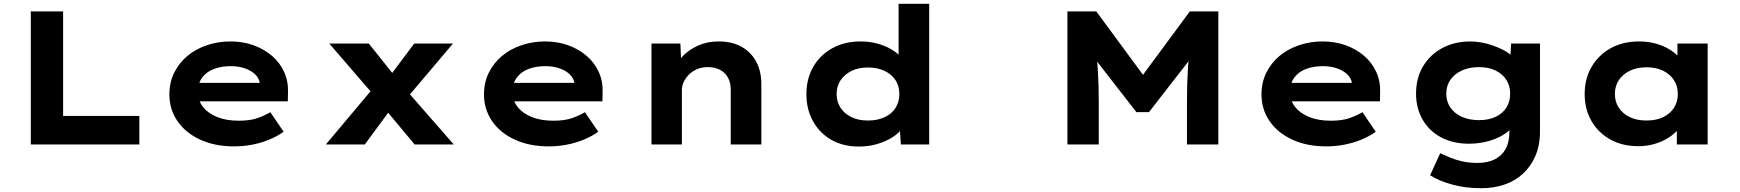

<svg xmlns="http://www.w3.org/2000/svg" viewBox="-20 -760 9155 1010"><path d="M142 0V-700H312V-150H713V0Z M1212 10Q1110 10 1033 -25.5Q956 -61 913.5 -123Q871 -185 871 -263Q871 -327 896.5 -378Q922 -429 965.5 -465.5Q1009 -502 1068 -522Q1127 -542 1192 -542Q1258 -542 1313.5 -522Q1369 -502 1410.5 -466.5Q1452 -431 1474.5 -382Q1497 -333 1495 -274L1494 -227H981L958 -324H1364L1347 -302V-322Q1343 -349 1322 -369Q1301 -389 1268 -400.5Q1235 -412 1194 -412Q1145 -412 1106 -397.5Q1067 -383 1044 -352.5Q1021 -322 1021 -275Q1021 -232 1047.5 -198Q1074 -164 1122 -144.5Q1170 -125 1236 -125Q1297 -125 1336.5 -139.5Q1376 -154 1402 -170L1472 -67Q1437 -42 1395 -25Q1353 -8 1307 1Q1261 10 1212 10Z M2161 0 1992 -203 1958 -246 1712 -531H1920L2066 -348L2103 -302L2367 0ZM1694 0 1947 -301 2050 -205 1899 0ZM2108 -230 2007 -328 2159 -531H2363Z M2867 10Q2765 10 2688 -25.5Q2611 -61 2568.5 -123Q2526 -185 2526 -263Q2526 -327 2551.5 -378Q2577 -429 2620.5 -465.5Q2664 -502 2723 -522Q2782 -542 2847 -542Q2913 -542 2968.5 -522Q3024 -502 3065.5 -466.5Q3107 -431 3129.5 -382Q3152 -333 3150 -274L3149 -227H2636L2613 -324H3019L3002 -302V-322Q2998 -349 2977 -369Q2956 -389 2923 -400.5Q2890 -412 2849 -412Q2800 -412 2761 -397.5Q2722 -383 2699 -352.5Q2676 -322 2676 -275Q2676 -232 2702.5 -198Q2729 -164 2777 -144.5Q2825 -125 2891 -125Q2952 -125 2991.5 -139.5Q3031 -154 3057 -170L3127 -67Q3092 -42 3050 -25Q3008 -8 2962 1Q2916 10 2867 10Z M3407 0V-531H3559L3565 -397L3524 -387Q3537 -428 3570 -463Q3603 -498 3651.5 -520Q3700 -542 3760 -542Q3832 -542 3882 -513.5Q3932 -485 3958.5 -434.5Q3985 -384 3985 -318V0H3824V-289Q3824 -326 3809 -352.5Q3794 -379 3767 -393Q3740 -407 3703 -407Q3672 -407 3646.5 -396Q3621 -385 3603.5 -367Q3586 -349 3576.5 -328.5Q3567 -308 3567 -287V0H3488Q3451 0 3431 0Q3411 0 3407 0Z M4499 11Q4416 11 4354 -24Q4292 -59 4257 -122Q4222 -185 4222 -265Q4222 -346 4258 -408.5Q4294 -471 4358.5 -506.5Q4423 -542 4507 -542Q4555 -542 4596.5 -530.5Q4638 -519 4670.5 -499.5Q4703 -480 4722.5 -456Q4742 -432 4745 -407L4707 -398V-740H4868V0H4719L4710 -134L4742 -124Q4739 -99 4718.5 -75Q4698 -51 4665 -32Q4632 -13 4589.5 -1Q4547 11 4499 11ZM4546 -126Q4596 -126 4633.5 -143.5Q4671 -161 4691 -192.5Q4711 -224 4711 -265Q4711 -307 4691 -338Q4671 -369 4633.5 -387Q4596 -405 4546 -405Q4496 -405 4459.5 -387Q4423 -369 4402 -338Q4381 -307 4381 -265Q4381 -224 4402 -192.5Q4423 -161 4459.5 -143.5Q4496 -126 4546 -126Z M5595 0V-700H5747L6043 -298H5942L6239 -700H6389V0H6224V-224Q6224 -310 6228 -382.5Q6232 -455 6244 -529L6261 -475L6024 -170H5958L5721 -475L5740 -529Q5751 -457 5755.5 -384.5Q5760 -312 5760 -224V0Z M6957 10Q6855 10 6778 -25.5Q6701 -61 6658.5 -123Q6616 -185 6616 -263Q6616 -327 6641.5 -378Q6667 -429 6710.5 -465.5Q6754 -502 6813 -522Q6872 -542 6937 -542Q7003 -542 7058.5 -522Q7114 -502 7155.5 -466.5Q7197 -431 7219.5 -382Q7242 -333 7240 -274L7239 -227H6726L6703 -324H7109L7092 -302V-322Q7088 -349 7067 -369Q7046 -389 7013 -400.5Q6980 -412 6939 -412Q6890 -412 6851 -397.5Q6812 -383 6789 -352.5Q6766 -322 6766 -275Q6766 -232 6792.5 -198Q6819 -164 6867 -144.5Q6915 -125 6981 -125Q7042 -125 7081.5 -139.5Q7121 -154 7147 -170L7217 -67Q7182 -42 7140 -25Q7098 -8 7052 1Q7006 10 6957 10Z M7773 230Q7685 230 7615.5 210Q7546 190 7503 162L7556 46Q7580 57 7608.5 69Q7637 81 7673 89Q7709 97 7753 97Q7805 97 7842.5 78.5Q7880 60 7900 24Q7920 -12 7920 -66V-129L7950 -124Q7943 -92 7908 -64.5Q7873 -37 7820 -20.5Q7767 -4 7707 -4Q7624 -4 7561.5 -37Q7499 -70 7464 -130Q7429 -190 7429 -268Q7429 -349 7465.5 -410.5Q7502 -472 7566.5 -507Q7631 -542 7716 -542Q7741 -542 7772.5 -536.5Q7804 -531 7835 -520Q7866 -509 7893 -494.5Q7920 -480 7937 -460.5Q7954 -441 7955 -419L7922 -411L7929 -531H8081V-69Q8081 5 8056.5 61Q8032 117 7990 155Q7948 193 7892.5 211.5Q7837 230 7773 230ZM7760 -128Q7811 -128 7848 -145.5Q7885 -163 7904.5 -194.5Q7924 -226 7924 -267Q7924 -309 7904 -340Q7884 -371 7847.5 -389Q7811 -407 7760 -407Q7709 -407 7670 -389Q7631 -371 7609.5 -340Q7588 -309 7588 -267Q7588 -226 7609.5 -194.5Q7631 -163 7670 -145.5Q7709 -128 7760 -128Z M8599 9Q8514 9 8450.5 -26.5Q8387 -62 8351.5 -124Q8316 -186 8316 -265Q8316 -346 8352.5 -408.5Q8389 -471 8453 -506.5Q8517 -542 8602 -542Q8651 -542 8692.5 -530Q8734 -518 8765.5 -498Q8797 -478 8816.5 -454.5Q8836 -431 8842 -407L8804 -405V-531H8963V0H8801V-141L8835 -132Q8831 -107 8810.5 -82Q8790 -57 8758.5 -36.5Q8727 -16 8686 -3.5Q8645 9 8599 9ZM8641 -126Q8692 -126 8728.5 -143.5Q8765 -161 8785.5 -192.5Q8806 -224 8806 -265Q8806 -308 8785.5 -339Q8765 -370 8728.5 -388Q8692 -406 8641 -406Q8591 -406 8554 -388Q8517 -370 8496 -339Q8475 -308 8475 -265Q8475 -224 8496 -192.5Q8517 -161 8554 -143.5Q8591 -126 8641 -126Z"/></svg>

Font: Lexend Mega
Style: Bold
Weight: 700
Version: Version 1.007